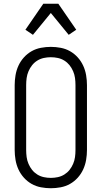

<svg xmlns="http://www.w3.org/2000/svg" viewBox="-20 -992 540 1020"><path d="M250 8Q224 8 197.5 3Q171 -2 148 -15Q125 -28 107 -48Q89 -68 78 -92Q67 -116 62.5 -142.5Q58 -169 58 -195V-540Q58 -566 62.5 -592.5Q67 -619 78 -643Q89 -667 107 -687Q125 -707 148 -720Q171 -733 197.5 -738Q224 -743 250 -743Q276 -743 302.5 -738Q329 -733 352 -720Q375 -707 393 -687Q411 -667 422 -643Q433 -619 437.5 -592.5Q442 -566 442 -540V-195Q442 -169 437.5 -142.5Q433 -116 422 -92Q411 -68 393 -48Q375 -28 352 -15Q329 -2 302.5 3Q276 8 250 8ZM250 -47Q269 -47 287.5 -51Q306 -55 322 -65Q338 -75 349.5 -89.5Q361 -104 368.5 -121.5Q376 -139 378.5 -157.5Q381 -176 381 -195V-540Q381 -559 378.5 -577.5Q376 -596 368.5 -613.5Q361 -631 349.5 -645.5Q338 -660 322 -670Q306 -680 287.5 -684Q269 -688 250 -688Q231 -688 212.5 -684Q194 -680 178 -670Q162 -660 150.5 -645.5Q139 -631 131.5 -613.5Q124 -596 121.5 -577.5Q119 -559 119 -540V-195Q119 -176 121.5 -157.5Q124 -139 131.5 -121.5Q139 -104 150.5 -89.5Q162 -75 178 -65Q194 -55 212.5 -51Q231 -47 250 -47ZM155 -807 115 -834 210 -972H290L385 -834L345 -807L250 -923Z"/></svg>

Font: Iosevka SS18 Light
Style: Regular
Weight: 300
Monospace: yes
Designer: Belleve Invis
Foundry: Belleve Invis
Version: Version 25.1.1; ttfautohint (v1.8.4)